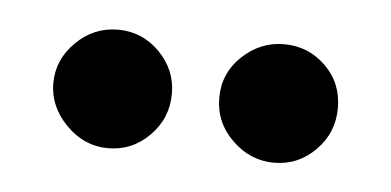

<svg xmlns="http://www.w3.org/2000/svg" viewBox="-26 -705 385 189"><g transform="rotate(5 166.5 -610.5)"><path d="M249 -551.8Q225.6 -551.8 207.8 -569.1Q189.9 -586.4 189.9 -610.8Q189.9 -635.3 207.8 -652.1Q225.6 -668.9 249 -668.9Q272.9 -668.9 290 -652.3Q307.1 -635.7 307.1 -610.8Q307.1 -586.4 290 -569.1Q272.9 -551.8 249 -551.8ZM85 -551.8Q61.5 -551.8 43.7 -569.8Q25.9 -587.9 25.9 -610.8Q25.9 -634.3 43.5 -651.6Q61 -668.9 85 -668.9Q108.9 -668.9 126 -651.6Q143.1 -634.3 143.1 -610.8Q143.1 -586.4 126 -569.1Q108.9 -551.8 85 -551.8Z"/></g></svg>

Font: Liberation Serif
Style: Bold
Weight: 700
Designer: Steve Matteson
Foundry: Ascender Corporation
Version: Version 2.1.5